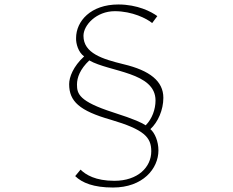

<svg xmlns="http://www.w3.org/2000/svg" viewBox="-20 -788 1040 858"><path d="M660 -685 683 -716C656 -736 594 -768 509 -768C385 -768 320 -693 320 -618C319 -593 330 -554 356 -536C307 -491 289 -443 289 -412C289 -335 335 -293 475 -253C624 -209 656 -175 656 -112C656 -41 596 20 491 20C407 20 363 -7 340 -30L316 -1C347 29 398 50 485 50C618 50 688 -34 688 -116C688 -156 672 -194 652 -211C686 -242 710 -297 710 -351C710 -425 650 -473 532 -501C438 -524 353 -550 353 -628C353 -676 411 -738 493 -738C571 -738 636 -705 660 -685ZM324 -410C324 -442 338 -479 379 -518C470 -466 675 -466 675 -339C675 -300 660 -257 631 -228C614 -239 585 -254 485 -286C333 -335 324 -369 324 -410Z"/></svg>

Font: Harano Aji Gothic K1 ExtraLight
Style: Regular
Weight: 250
Foundry: Masamichi Hosoda
Version: HaranoAjiGothicK1-ExtraLight version 20230610;ttx 4.39.4